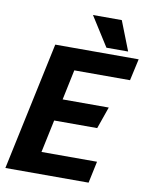

<svg xmlns="http://www.w3.org/2000/svg" viewBox="-93 -917 765 984"><g transform="rotate(10 290.0 -425.0)"><path d="M146 -667H580L555 -554H265L232 -397H472L432 -283H208L172 -113H461L437 0H4ZM310 -850H460L520 -697H407Z"/></g></svg>

Font: Epunda Sans
Style: Bold Italic
Weight: 700
Italic angle: -12.0243°
Designer: Simon Atzbach
Foundry: typofactur
Version: Version 2.204; ttfautohint (v1.8.4.7-5d5b)